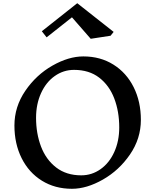

<svg xmlns="http://www.w3.org/2000/svg" viewBox="-20 -1158 969 1198"><path d="M859 -410Q859 -293 791 -194Q723 -95 622 -37.5Q521 20 429 20Q323 20 241.5 -30.5Q160 -81 115 -171Q70 -261 70 -375Q70 -492 138 -591.5Q206 -691 307 -748.5Q408 -806 500 -806Q606 -806 687.5 -755Q769 -704 814 -614Q859 -524 859 -410ZM205 -423Q205 -325 236 -243.5Q267 -162 330.5 -113Q394 -64 487 -64Q553 -64 607.5 -102.5Q662 -141 693 -209.5Q724 -278 724 -363Q724 -462 693 -543.5Q662 -625 599 -673.5Q536 -722 442 -722Q376 -722 321.5 -683.5Q267 -645 236 -576.5Q205 -508 205 -423ZM670 -935 546 -916 429 -1050 271 -925 241 -963 462 -1138 689 -959Z"/></svg>

Font: Inknut
Style: Antiqua
Weight: 400
Designer: Claus Eggers Srensen
Foundry: Claus Eggers Srensen
Version: Version 1.000; ttfautohint (v1.2) -l 7 -r 28 -G 50 -x 13 -D 